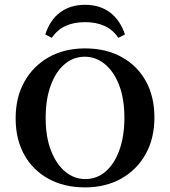

<svg xmlns="http://www.w3.org/2000/svg" viewBox="-20 -789 726 820"><path d="M342.7 11.3Q254 11.3 187.1 -25.4Q120.2 -62.1 83.5 -128.2Q46.8 -194.4 46.8 -283.9Q46.8 -372.6 83.9 -439.5Q121 -506.5 187.9 -544.4Q254.8 -582.3 343.5 -582.3Q432.3 -582.3 499.2 -545.6Q566.1 -508.9 602.8 -442.7Q639.5 -376.6 639.5 -287.1Q639.5 -198.4 602.4 -131.5Q565.3 -64.5 498.4 -26.6Q431.5 11.3 342.7 11.3ZM344.4 -24.2Q393.5 -24.2 431 -56.5Q468.5 -88.7 489.9 -148Q511.3 -207.3 511.3 -286.3Q511.3 -366.1 489.1 -424.6Q466.9 -483.1 428.2 -514.9Q389.5 -546.8 341.9 -546.8Q293.5 -546.8 255.6 -514.5Q217.7 -482.3 196.4 -423.4Q175 -364.5 175 -284.7Q175 -204.8 197.6 -146.4Q220.2 -87.9 258.5 -56Q296.8 -24.2 344.4 -24.2ZM343.5 -768.5Q405.6 -768.5 449.2 -736.3Q492.7 -704 513.7 -641.9L485.5 -627.4Q462.1 -662.1 426.6 -678.2Q391.1 -694.4 343.5 -694.4Q295.2 -694.4 260.1 -678.2Q225 -662.1 200.8 -627.4L173.4 -641.9Q193.5 -704 237.1 -736.3Q280.6 -768.5 343.5 -768.5Z"/></svg>

Font: Playfair 9pt
Style: Bold
Weight: 700
Designer: Claus Eggers Sørensen
Foundry: Claus Eggers Sørensen
Version: Version 2.203